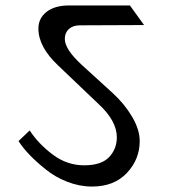

<svg xmlns="http://www.w3.org/2000/svg" viewBox="-20 -694 648 705"><path d="M493 -176Q493 -109 446 -59Q399 -9 318 -9Q272 -9 227 -26.5Q182 -44 148 -72Q81 -125 48 -176L89 -215Q121 -166 173.5 -126.5Q226 -87 289 -87Q352 -87 380.5 -117Q409 -147 409 -190Q409 -250 342 -312L193 -454Q121 -522 121 -589Q121 -627 151 -650.5Q181 -674 234 -674H457L509 -602L273 -601Q248 -601 233 -587.5Q218 -574 218 -551Q218 -513 280 -456L393 -353Q437 -313 465 -265.5Q493 -218 493 -176Z"/></svg>

Font: Halant Medium
Style: Regular
Weight: 500
Designer: Hitesh Malaviya (Devanagari), Satya Rajpurohit (Latin)
Foundry: Indian Type Foundry
Version: Version 1.101;PS 1.0;hotconv 1.0.78;makeotf.lib2.5.61930; tt